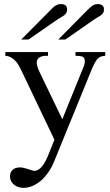

<svg xmlns="http://www.w3.org/2000/svg" viewBox="-20 -702 540 939"><path d="M494.6 -429.2Q483.9 -428.2 475.6 -426Q467.3 -423.8 459.7 -416.7Q452.1 -409.7 444.8 -396.7Q437.5 -383.8 428.2 -361.8L246.1 84.5Q233.4 116.2 216.1 140.9Q198.7 165.5 179 182.4Q159.2 199.2 137.7 208Q116.2 216.8 95.2 216.8Q80.6 216.8 68.4 212.4Q56.2 208 47.4 200.4Q38.6 192.9 33.7 182.6Q28.8 172.4 28.8 160.6Q28.8 141.1 41.5 128.9Q54.2 116.7 79.1 116.7Q86.9 116.7 97.4 119.4Q107.9 122.1 118.2 125.2Q128.4 128.4 136.2 131.1Q144 133.8 147 133.8Q154.8 133.8 163.1 130.1Q171.4 126.5 179.9 117.9Q188.5 109.4 197.3 95.2Q206.1 81.1 214.8 59.6L246.1 -18.6L85.4 -355.5Q81.1 -364.3 75 -376.2Q68.8 -388.2 59.6 -399.4Q50.3 -410.6 37.1 -419.2Q23.9 -427.7 5.9 -429.2V-447.3H214.8V-429.2H204.1Q186 -429.2 172.9 -420.9Q159.7 -412.6 159.7 -396.5Q159.7 -386.2 163.8 -373.5Q168 -360.8 176.3 -343.8L284.7 -118.7L384.8 -365.7Q392.1 -379.4 394.3 -394.8Q396.5 -410.2 390.6 -418.5Q389.2 -420.4 387.2 -422.4Q385.3 -424.3 380.9 -425.8Q376.5 -427.2 368.9 -428.2Q361.3 -429.2 349.1 -429.2V-447.3H494.6ZM308.1 -659.2Q309.1 -647.9 305.4 -640.9Q301.8 -633.8 295.2 -628.4Q288.6 -623 280.3 -618.7Q272 -614.3 264.2 -608.9L119.6 -508.8H84L222.7 -648.4Q228.5 -654.3 234.4 -660.4Q240.2 -666.5 246.6 -671.1Q252.9 -675.8 260.5 -679Q268.1 -682.1 276.9 -682.1Q306.6 -682.1 308.1 -659.2ZM488.3 -659.2Q489.3 -647.9 485.4 -640.9Q481.4 -633.8 474.9 -628.4Q468.3 -623 460 -618.7Q451.7 -614.3 443.8 -608.9L299.8 -508.8H265.1L403.3 -648.4Q414.6 -660.2 428 -671.1Q441.4 -682.1 456.5 -682.1Q486.8 -682.1 488.3 -659.2Z"/></svg>

Font: Doulos SIL CyrE
Style: Regular
Weight: 400
Designer: Walt Agee, Victor Gaultney, Peter Martin, Debbi Hosken, Becca Hirsbrunner
Foundry: SIL International
Version: Version 5.000